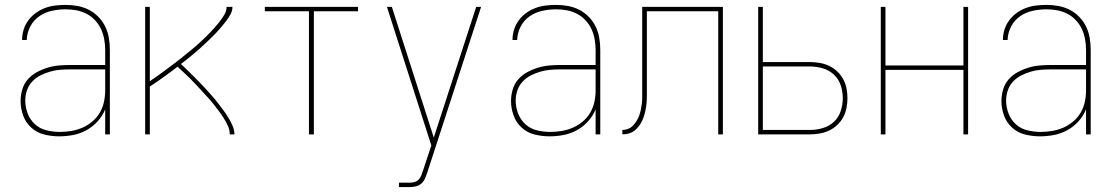

<svg xmlns="http://www.w3.org/2000/svg" viewBox="-20 -548 4540 783"><path d="M221 8Q190 8 160 0.5Q130 -7 107.5 -27.5Q85 -48 74.5 -77Q64 -106 64 -136Q64 -160 71 -183.5Q78 -207 93.5 -224.5Q109 -242 130 -253.5Q151 -265 174 -272Q197 -279 220.5 -281Q244 -283 268 -283H409V-345Q409 -366 405 -388Q401 -410 392 -429.5Q383 -449 367.5 -465.5Q352 -482 332.5 -492Q313 -502 291.5 -506Q270 -510 248 -510Q220 -510 192 -504Q164 -498 140.5 -482Q117 -466 103.5 -440Q90 -414 89 -385H70Q70 -407 76.5 -427.5Q83 -448 96 -465.5Q109 -483 126.5 -495.5Q144 -508 164 -515.5Q184 -523 205.5 -525.5Q227 -528 248 -528Q273 -528 297 -523.5Q321 -519 342.5 -508Q364 -497 381.5 -479Q399 -461 409.5 -439Q420 -417 424 -393Q428 -369 428 -345V0H409V-102Q398 -75 378 -53Q358 -31 332.5 -17Q307 -3 278.5 2.5Q250 8 221 8ZM224 -10Q247 -10 271 -14Q295 -18 316.5 -27.5Q338 -37 356.5 -52.5Q375 -68 387 -88.5Q399 -109 404 -132.5Q409 -156 409 -180V-265H268Q247 -265 226 -263.5Q205 -262 184.5 -256Q164 -250 145 -240.5Q126 -231 111.5 -215.5Q97 -200 90 -179.5Q83 -159 83 -138Q83 -111 93 -85Q103 -59 123 -41Q143 -23 170 -16.5Q197 -10 224 -10Z M572 0V-520H591V-217Q605 -226 617.5 -235Q630 -244 643 -253.5Q656 -263 668.5 -272.5Q681 -282 694 -291.5Q707 -301 719 -311Q731 -321 743.5 -331Q756 -341 768 -351Q780 -361 791.5 -371.5Q803 -382 814.5 -393Q826 -404 837 -415.5Q848 -427 858.5 -439Q869 -451 878.5 -463.5Q888 -476 896 -490Q904 -504 904 -520H928Q928 -504 920 -489.5Q912 -475 902.5 -462.5Q893 -450 882.5 -437.5Q872 -425 861 -413.5Q850 -402 838.5 -391Q827 -380 815.5 -369Q804 -358 792 -347.5Q780 -337 768 -327Q756 -317 743.5 -307Q731 -297 718 -287Q731 -274 744.5 -261.5Q758 -249 770.5 -236Q783 -223 796 -210Q809 -197 821 -183.5Q833 -170 845.5 -156Q858 -142 869 -127.5Q880 -113 891 -98.5Q902 -84 911.5 -68Q921 -52 928.5 -35Q936 -18 936 0H917Q917 -18 909.5 -34.5Q902 -51 892.5 -66Q883 -81 872.5 -95Q862 -109 851 -123Q840 -137 828 -150Q816 -163 804 -176Q792 -189 780 -202Q768 -215 755.5 -227.5Q743 -240 730 -252Q717 -264 704 -276Q677 -255 648.5 -234.5Q620 -214 591 -195V0Z M1240 0V-502H1060V-520H1440V-502H1260V0Z M1607 215V197H1651Q1661 197 1671 194Q1681 191 1688 183.5Q1695 176 1698.5 166.5Q1702 157 1705 147L1706 146V145Q1706 145 1706 145Q1706 145 1706 145L1739 45L1558 -520H1578L1749 13L1922 -520H1942L1724 151Q1720 163 1715 176Q1710 189 1700.5 198.5Q1691 208 1678 211.5Q1665 215 1651 215Z M2221 8Q2190 8 2160 0.5Q2130 -7 2107.5 -27.5Q2085 -48 2074.5 -77Q2064 -106 2064 -136Q2064 -160 2071 -183.5Q2078 -207 2093.5 -224.5Q2109 -242 2130 -253.5Q2151 -265 2174 -272Q2197 -279 2220.5 -281Q2244 -283 2268 -283H2409V-345Q2409 -366 2405 -388Q2401 -410 2392 -429.5Q2383 -449 2367.5 -465.5Q2352 -482 2332.5 -492Q2313 -502 2291.5 -506Q2270 -510 2248 -510Q2220 -510 2192 -504Q2164 -498 2140.5 -482Q2117 -466 2103.5 -440Q2090 -414 2089 -385H2070Q2070 -407 2076.5 -427.5Q2083 -448 2096 -465.5Q2109 -483 2126.5 -495.5Q2144 -508 2164 -515.5Q2184 -523 2205.5 -525.5Q2227 -528 2248 -528Q2273 -528 2297 -523.5Q2321 -519 2342.5 -508Q2364 -497 2381.5 -479Q2399 -461 2409.5 -439Q2420 -417 2424 -393Q2428 -369 2428 -345V0H2409V-102Q2398 -75 2378 -53Q2358 -31 2332.5 -17Q2307 -3 2278.5 2.5Q2250 8 2221 8ZM2224 -10Q2247 -10 2271 -14Q2295 -18 2316.5 -27.5Q2338 -37 2356.5 -52.5Q2375 -68 2387 -88.5Q2399 -109 2404 -132.5Q2409 -156 2409 -180V-265H2268Q2247 -265 2226 -263.5Q2205 -262 2184.5 -256Q2164 -250 2145 -240.5Q2126 -231 2111.5 -215.5Q2097 -200 2090 -179.5Q2083 -159 2083 -138Q2083 -111 2093 -85Q2103 -59 2123 -41Q2143 -23 2170 -16.5Q2197 -10 2224 -10Z M2518 0V-18Q2530 -18 2541.5 -22.5Q2553 -27 2561.5 -36Q2570 -45 2576.5 -55.5Q2583 -66 2587 -77.5Q2591 -89 2593.5 -101Q2596 -113 2597.5 -125Q2599 -137 2599 -149.5Q2599 -162 2599 -174Q2599 -196 2599 -217.5Q2599 -239 2599 -261V-520H2928V0H2909V-502H2618V-261Q2618 -242 2618 -223Q2618 -204 2618 -185Q2618 -170 2618 -155.5Q2618 -141 2616.5 -126Q2615 -111 2612 -96.5Q2609 -82 2604 -68Q2599 -54 2591 -41.5Q2583 -29 2572 -19Q2561 -9 2547 -4.5Q2533 0 2518 0Z M3072 0V-520H3091V-295H3282Q3302 -295 3322.5 -291.5Q3343 -288 3361 -279.5Q3379 -271 3394 -257Q3409 -243 3418.5 -225.5Q3428 -208 3432 -188Q3436 -168 3436 -148Q3436 -127 3432 -107Q3428 -87 3418.5 -69.5Q3409 -52 3394 -38Q3379 -24 3361 -15.5Q3343 -7 3322.5 -3.5Q3302 0 3282 0ZM3091 -18H3282Q3309 -18 3335 -25.5Q3361 -33 3380.5 -51Q3400 -69 3408.5 -95Q3417 -121 3417 -148Q3417 -174 3408.5 -200Q3400 -226 3380.5 -244Q3361 -262 3335 -269.5Q3309 -277 3282 -277H3091Z M3572 0V-520H3591V-281H3909V-520H3928V0H3909V-263H3591V0Z M4221 8Q4190 8 4160 0.5Q4130 -7 4107.5 -27.5Q4085 -48 4074.5 -77Q4064 -106 4064 -136Q4064 -160 4071 -183.5Q4078 -207 4093.5 -224.5Q4109 -242 4130 -253.5Q4151 -265 4174 -272Q4197 -279 4220.5 -281Q4244 -283 4268 -283H4409V-345Q4409 -366 4405 -388Q4401 -410 4392 -429.5Q4383 -449 4367.5 -465.5Q4352 -482 4332.5 -492Q4313 -502 4291.5 -506Q4270 -510 4248 -510Q4220 -510 4192 -504Q4164 -498 4140.5 -482Q4117 -466 4103.5 -440Q4090 -414 4089 -385H4070Q4070 -407 4076.5 -427.5Q4083 -448 4096 -465.5Q4109 -483 4126.5 -495.5Q4144 -508 4164 -515.5Q4184 -523 4205.5 -525.5Q4227 -528 4248 -528Q4273 -528 4297 -523.5Q4321 -519 4342.5 -508Q4364 -497 4381.5 -479Q4399 -461 4409.5 -439Q4420 -417 4424 -393Q4428 -369 4428 -345V0H4409V-102Q4398 -75 4378 -53Q4358 -31 4332.5 -17Q4307 -3 4278.5 2.5Q4250 8 4221 8ZM4224 -10Q4247 -10 4271 -14Q4295 -18 4316.5 -27.5Q4338 -37 4356.5 -52.5Q4375 -68 4387 -88.5Q4399 -109 4404 -132.5Q4409 -156 4409 -180V-265H4268Q4247 -265 4226 -263.5Q4205 -262 4184.5 -256Q4164 -250 4145 -240.5Q4126 -231 4111.5 -215.5Q4097 -200 4090 -179.5Q4083 -159 4083 -138Q4083 -111 4093 -85Q4103 -59 4123 -41Q4143 -23 4170 -16.5Q4197 -10 4224 -10Z"/></svg>

Font: Zed Mono Thin
Style: Regular
Weight: 100
Monospace: yes
Designer: Belleve Invis
Foundry: Belleve Invis
Version: Version 1.0.0; ttfautohint (v1.8.4)